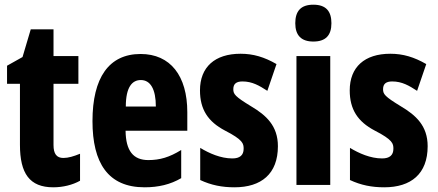

<svg xmlns="http://www.w3.org/2000/svg" viewBox="-20 -788 1865 818"><path d="M250 -115C221 -115 208 -133 208 -170V-431H314V-549H208V-663H111L76 -545L10 -508V-431H65V-171C65 -49 106 10 207 10C248 10 289 0 321 -18V-133C294 -122 271 -115 250 -115Z M579 -558C444 -558 374 -457 374 -272C374 -94 440 10 596 10C655 10 706 -2 752 -29V-149C702 -118 661 -106 612 -106C548 -106 516 -145 515 -231H778V-310C778 -465 706 -558 579 -558ZM580 -447C621 -447 644 -408 644 -334H516C516 -417 543 -447 580 -447Z M1164 -165C1164 -252 1114 -297 1050 -335C981 -377 974 -387 974 -408C974 -431 987 -441 1013 -441C1055 -441 1085 -423 1119 -401L1158 -515C1106 -545 1059 -559 1005 -559C895 -559 832 -502 832 -403C832 -322 866 -270 938 -232C1016 -192 1018 -176 1018 -154C1018 -127 1002 -113 970 -113C920 -113 871 -135 833 -158V-21C880 1 926 10 979 10C1093 10 1164 -47 1164 -165Z M1315 -768C1262 -768 1238 -741 1238 -689C1238 -637 1264 -611 1315 -611C1367 -611 1392 -637 1392 -689C1392 -740 1369 -768 1315 -768ZM1387 -549H1243V0H1387Z M1802 -165C1802 -252 1752 -297 1688 -335C1619 -377 1612 -387 1612 -408C1612 -431 1625 -441 1651 -441C1693 -441 1723 -423 1757 -401L1796 -515C1744 -545 1697 -559 1643 -559C1533 -559 1470 -502 1470 -403C1470 -322 1504 -270 1576 -232C1654 -192 1656 -176 1656 -154C1656 -127 1640 -113 1608 -113C1558 -113 1509 -135 1471 -158V-21C1518 1 1564 10 1617 10C1731 10 1802 -47 1802 -165Z"/></svg>

Font: Noto Sans Gurmukhi UI ExtraCondensed ExtraBold
Style: Regular
Weight: 800
Width: 2
Designer: Jelle Bosma - Monotype Design Team
Foundry: Monotype Imaging Inc.
Version: Version 2.004